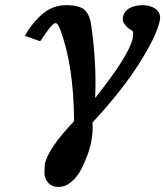

<svg xmlns="http://www.w3.org/2000/svg" viewBox="-20 -465 644 748"><path d="M603 -386.2Q589.8 -323.7 521.2 -216.1Q452.6 -108.4 340.3 12.2Q343.8 47.9 333.5 96.2Q329.6 114.3 321.3 137.7Q313 161.1 297.9 191.7Q282.7 222.2 259 242.7Q235.4 263.2 208 263.2Q181.6 263.2 167.5 246.8Q153.3 230.5 153.3 210.7Q153.3 190.9 154.8 173.8Q168 112.8 267.1 8.8L268.6 2Q266.6 -212.9 213.9 -352.1Q205.1 -375 195.8 -375Q182.6 -375 136.7 -304.2L77.1 -325.2Q103.5 -374 144 -409.4Q184.6 -444.8 237.8 -444.8Q292 -444.8 311.5 -424.6Q331.1 -404.3 335.9 -362.8Q356.9 -211.9 350.6 -83Q482.9 -249 497.1 -315.9Q502.4 -342.3 492.7 -347.2Q478 -354.5 466.8 -368.9Q455.6 -383.3 459 -398.9Q463.9 -421.9 485.1 -433.3Q506.3 -444.8 534.7 -444.8Q557.1 -444.8 574 -437.3Q590.8 -429.7 598.6 -416.3Q606.4 -402.8 603 -386.2Z"/></svg>

Font: Linux Libertine Slanted
Style: Semibold Slanted
Weight: 600
Designer: Philipp H. Poll
Foundry: Philipp H. Poll
Version: Version 5.1.1